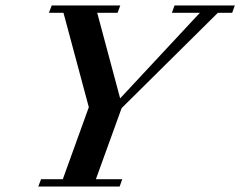

<svg xmlns="http://www.w3.org/2000/svg" viewBox="-20 -683 880 703"><path d="M120.1 0 130.4 -26.9H210L305.2 -290.5L212.4 -636.2H159.2L169.4 -663.1H420.4L410.6 -636.2H335.9L419.9 -322.8L711.9 -636.2H609.4L619.1 -663.1H839.8L830.1 -636.2H777.8L425.3 -287.1L331.1 -26.9H427.7L418 0Z"/></svg>

Font: Elstob 14pt SemiBold
Style: Italic
Weight: 600
Italic angle: -20°
Designer: Peter S. Baker
Version: Version 1.015